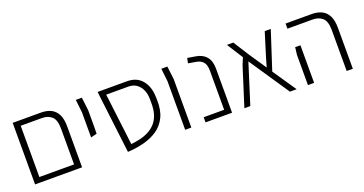

<svg xmlns="http://www.w3.org/2000/svg" viewBox="-33 -1081 3060 1612"><g transform="rotate(-20 1497.0 -275.5)"><path d="M447 0V-366Q447 -444 413.5 -474Q380 -504 326 -504H114V-550H335Q385 -550 422.5 -532Q460 -514 481 -473.5Q502 -433 502 -365V-48V0ZM98 0V-46H484L476 0ZM82 0V-509V-550H137V-507V0Z M659 -210V-286V-433L646 -550H700L714 -433V-286L713 -223Z M908 10 846 -504 897 -536 957 -42Q997 -46 1038 -55.5Q1079 -65 1115 -83.5Q1151 -102 1178.5 -132.5Q1206 -163 1220.5 -209Q1235 -255 1233 -319V-342Q1233 -388 1217.5 -424Q1202 -460 1172.5 -482Q1143 -504 1098 -504H846L841 -550H1103Q1189 -550 1236 -494Q1283 -438 1286 -348L1287 -319Q1290 -227 1260.5 -165.5Q1231 -104 1177.5 -67Q1124 -30 1054.5 -12Q985 6 908 10Z M1423 0V-433L1410 -550H1464L1478 -433V0Z M1605 0V-46H1788V-394Q1788 -449 1765.5 -474Q1743 -499 1702 -505L1636 -516L1645 -561L1718 -549Q1778 -539 1810 -501Q1842 -463 1842 -395V0Z M2419 0H2359L2118 -358L2005 0H1952L2061 -344L2087 -407L1996 -550H2053L2144 -407L2245 -257L2268 -337L2334 -550H2388L2277 -209Z M2866 0V-366Q2866 -444 2832.5 -474Q2799 -504 2745 -504H2520V-550H2754Q2804 -550 2841.5 -532Q2879 -514 2900 -473.5Q2921 -433 2921 -365V0ZM2520 0V-269L2528 -336H2575V-269V0Z"/></g></svg>

Font: Assistant ExtraLight Light
Style: Regular
Weight: 300
Version: Version 3.000